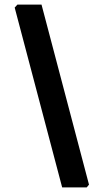

<svg xmlns="http://www.w3.org/2000/svg" viewBox="-20 -701 432 837"><path d="M251 116 44 -668 56 -681H161L368 104L358 116Z"/></svg>

Font: Alegreya Sans ExtraBold
Style: Italic
Weight: 800
Italic angle: -7°
Designer: Juan Pablo del Peral
Foundry: Huerta Tipografica
Version: Version 2.007